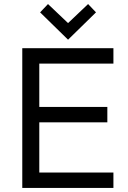

<svg xmlns="http://www.w3.org/2000/svg" viewBox="-20 -928 630 948"><path d="M90 0V-690H540V-614H174V-400H510V-324H174V-76H540V0ZM178 -867 217 -908 316 -814 415 -908 454 -867 316 -732Z"/></svg>

Font: Oxanium ExtraLight
Style: Regular
Weight: 400
Version: Version 2.000